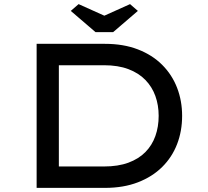

<svg xmlns="http://www.w3.org/2000/svg" viewBox="-20 -913 1010 933"><path d="M158 0V-700H490Q580 -700 650 -673Q720 -646 768 -598Q816 -550 840.5 -486.5Q865 -423 865 -350Q865 -276 840.5 -212.5Q816 -149 768 -101.5Q720 -54 650 -27Q580 0 490 0ZM266 -93 263 -104H485Q554 -104 604 -122.5Q654 -141 686.5 -174Q719 -207 735 -252Q751 -297 751 -350Q751 -402 735 -446.5Q719 -491 686.5 -524.5Q654 -558 604 -577Q554 -596 485 -596H260L266 -605ZM444 -757 324 -860 362 -893 502 -830H472L612 -893L650 -860L530 -757Z"/></svg>

Font: Lexend Peta
Style: Regular
Weight: 400
Designer: Bonnie Shaver-Troup, Thomas Jockin
Foundry: Lexend
Version: Version 1.007